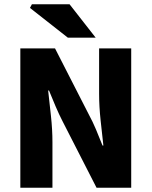

<svg xmlns="http://www.w3.org/2000/svg" viewBox="-20 -877 708 897"><path d="M75 0V-651H237L395 -342Q413 -309 428.5 -272Q444 -235 459 -197H463Q457 -250 450 -315Q443 -380 443 -439V-651H593V0H431L273 -309Q256 -342 240 -379.5Q224 -417 209 -454H205Q211 -400 218 -335.5Q225 -271 225 -213V0ZM297 -701 120 -840 129 -857H305L427 -701Z"/></svg>

Font: Mada ExtraBold
Style: Regular
Weight: 800
Designer: Khaled Hosny
Version: Version 1.5